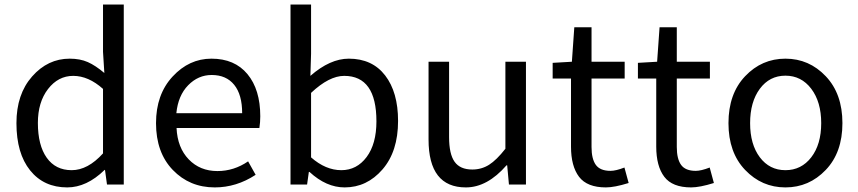

<svg xmlns="http://www.w3.org/2000/svg" viewBox="-20 -816 3796 849"><path d="M277.3 12.7Q173.8 12.7 113.3 -62.5Q52.7 -137.7 52.7 -271.5Q52.7 -399.4 122.1 -478Q191.4 -556.6 288.1 -556.6Q334 -556.6 368.2 -541.5Q402.3 -526.4 441.4 -493.2L435.5 -586.9V-795.9H527.3V0H453.1L444.3 -64.5H442.4Q363.3 12.7 277.3 12.7ZM435.5 -137.7V-422.9Q371.1 -480.5 303.7 -480.5Q237.3 -480.5 192.4 -422.4Q147.5 -364.3 147.5 -272.5Q147.5 -173.8 186.5 -118.7Q225.6 -63.5 296.9 -63.5Q368.2 -63.5 435.5 -137.7Z M929.7 12.7Q818.4 12.7 744.1 -64.5Q669.9 -141.6 669.9 -271.5Q669.9 -398.4 743.2 -477.5Q816.4 -556.6 915 -556.6Q1017.6 -556.6 1074.2 -488.3Q1130.9 -419.9 1130.9 -301.8Q1130.9 -275.4 1127 -250H760.7Q764.6 -163.1 814.5 -111.3Q864.3 -59.6 941.4 -59.6Q1014.6 -59.6 1077.1 -102.5L1110.4 -43Q1025.4 12.7 929.7 12.7ZM759.8 -315.4H1050.8Q1050.8 -397.5 1015.6 -440.9Q980.5 -484.4 916 -484.4Q856.4 -484.4 812 -439Q767.6 -393.6 759.8 -315.4Z M1503.9 12.7Q1422.9 12.7 1348.6 -55.7H1345.7L1337.9 0H1264.6V-795.9H1355.5V-578.1L1352.5 -480.5Q1439.5 -556.6 1522.5 -556.6Q1626 -556.6 1683.1 -482.4Q1740.2 -408.2 1740.2 -281.2Q1740.2 -146.5 1671.4 -66.9Q1602.5 12.7 1503.9 12.7ZM1489.3 -63.5Q1557.6 -63.5 1601.1 -121.6Q1644.5 -179.7 1644.5 -279.3Q1644.5 -480.5 1502 -480.5Q1435.5 -480.5 1355.5 -405.3V-120.1Q1419.9 -63.5 1489.3 -63.5Z M2040 12.7Q1875 12.7 1875 -199.2V-543H1965.8V-210Q1965.8 -134.8 1990.2 -100.6Q2014.6 -66.4 2068.4 -66.4Q2109.4 -66.4 2142.6 -87.4Q2175.8 -108.4 2214.8 -158.2V-543H2305.7V0H2230.5L2222.7 -85H2219.7Q2134.8 12.7 2040 12.7Z M2659.2 12.7Q2576.2 12.7 2540.5 -34.2Q2504.9 -81.1 2504.9 -168V-468.8H2423.8V-538.1L2508.8 -543L2519.5 -695.3H2595.7V-543H2742.2V-468.8H2595.7V-166Q2595.7 -113.3 2614.7 -86.9Q2633.8 -60.5 2679.7 -60.5Q2703.1 -60.5 2741.2 -75.2L2759.8 -6.8Q2697.3 12.7 2659.2 12.7Z M3036.1 12.7Q2953.1 12.7 2917.5 -34.2Q2881.8 -81.1 2881.8 -168V-468.8H2800.8V-538.1L2885.7 -543L2896.5 -695.3H2972.7V-543H3119.1V-468.8H2972.7V-166Q2972.7 -113.3 2991.7 -86.9Q3010.7 -60.5 3056.6 -60.5Q3080.1 -60.5 3118.2 -75.2L3136.7 -6.8Q3074.2 12.7 3036.1 12.7Z M3631.3 -64.5Q3557.6 12.7 3453.1 12.7Q3348.6 12.7 3274.9 -64.5Q3201.2 -141.6 3201.2 -271.5Q3201.2 -401.4 3274.9 -479Q3348.6 -556.6 3453.1 -556.6Q3557.6 -556.6 3631.3 -479Q3705.1 -401.4 3705.1 -271.5Q3705.1 -141.6 3631.3 -64.5ZM3339.8 -120.6Q3382.8 -63.5 3453.1 -63.5Q3523.4 -63.5 3567.4 -120.6Q3611.3 -177.7 3611.3 -271.5Q3611.3 -365.2 3567.4 -423.3Q3523.4 -481.4 3453.1 -481.4Q3382.8 -481.4 3339.8 -423.3Q3296.9 -365.2 3296.9 -271.5Q3296.9 -177.7 3339.8 -120.6Z"/></svg>

Font: GenYoGothic TW TTF Regular
Style: Regular
Weight: 400
Version: Version 1.300